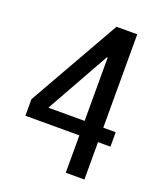

<svg xmlns="http://www.w3.org/2000/svg" viewBox="-131 -785 732 870"><g transform="rotate(20 235.0 -350.0)"><path d="M29.8 -180.2V-259.8L279.8 -700.2H379.9V-250H439.9V-180.2H379.9V0H290V-180.2ZM115.2 -250H290V-555.2H286.1Z"/></g></svg>

Font: 
Style: .
Weight: 400
Designer: Jovanny Lemonad
Foundry: Jovanny Lemonad
Version: Version 1.002